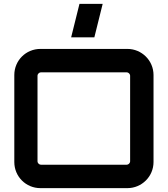

<svg xmlns="http://www.w3.org/2000/svg" viewBox="-20 -973 868 993"><path d="M468 -780 511 -953H391L348 -780ZM189 0H639C713 0 774 -60 774 -135V-585C774 -660 713 -720 639 -720H189C114 -720 54 -660 54 -585V-135C54 -60 114 0 189 0ZM192 -121C183 -121 174 -129 174 -139V-581C174 -591 183 -599 192 -599H635C644 -599 653 -591 653 -581V-139C653 -129 644 -121 635 -121Z"/></svg>

Font: Orbitron SemiBold
Style: Regular
Weight: 600
Designer: Matt McInerney
Foundry: The League of Moveable Type
Version: Version 2.001